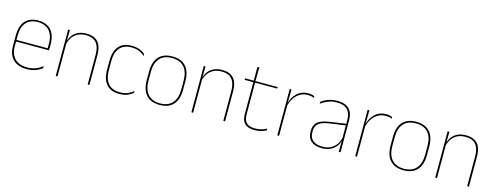

<svg xmlns="http://www.w3.org/2000/svg" viewBox="-22 -1278 5007 1945"><g transform="rotate(15 2481.5 -305.5)"><path d="M251.5 9.5Q160 9.5 109.5 -40.2Q59 -90 59 -180.5V-292.5Q59 -392.5 105.8 -444.8Q152.5 -497 241.5 -497Q300 -497 340.8 -473.5Q381.5 -450 402.5 -405.2Q423.5 -360.5 423.5 -296.5V-279.5Q423.5 -268.5 423.2 -257.5Q423 -246.5 422 -233H405Q405 -250.5 405 -266.5Q405 -282.5 405 -296Q405 -355.5 386.2 -396.5Q367.5 -437.5 331 -459Q294.5 -480.5 241.5 -480.5Q161.5 -480.5 119.5 -432.5Q77.5 -384.5 77.5 -292.5V-243.5V-239.5V-181Q77.5 -140 89.2 -108Q101 -76 123.5 -53.8Q146 -31.5 178.5 -19.8Q211 -8 252 -8Q299.5 -8 339.5 -22.8Q379.5 -37.5 414.5 -65L412 -43Q382.5 -19 341.5 -4.8Q300.5 9.5 251.5 9.5ZM67.5 -233V-249.5H415.5V-233Z M891 0V-310Q891 -363 876.8 -400.5Q862.5 -438 830.5 -458.2Q798.5 -478.5 745 -478.5Q695.5 -478.5 658.8 -458.8Q622 -439 600 -404.2Q578 -369.5 571 -325L562 -344H567.5Q572 -385 593.8 -419.2Q615.5 -453.5 654 -474.2Q692.5 -495 746 -495Q806.5 -495 842.2 -472.8Q878 -450.5 893.8 -409.2Q909.5 -368 909.5 -311V0ZM556 0V-485.5H574.5L572.5 -358.5H574.5V0Z M1223.5 9.5Q1133.5 9.5 1087.8 -43.5Q1042 -96.5 1042 -196V-290.5Q1042 -389.5 1087.8 -442.2Q1133.5 -495 1223.5 -495Q1258.5 -495 1285 -487.5Q1311.5 -480 1330.8 -469.2Q1350 -458.5 1362 -447.5L1364.5 -426Q1341.5 -447.5 1307.2 -462.8Q1273 -478 1223 -478Q1143 -478 1101.8 -429.8Q1060.5 -381.5 1060.5 -290.5V-196.5Q1060.5 -105.5 1101.8 -56.8Q1143 -8 1224.5 -8Q1276.5 -8 1311 -23.8Q1345.5 -39.5 1368.5 -60.5L1365.5 -38.5Q1346 -21.5 1311.8 -6Q1277.5 9.5 1223.5 9.5Z M1648 11.5Q1554.5 11.5 1506 -42.5Q1457.5 -96.5 1457.5 -197.5V-289Q1457.5 -390 1506.2 -443.5Q1555 -497 1648 -497Q1741 -497 1789.8 -443.5Q1838.5 -390 1838.5 -289V-197.5Q1838.5 -96.5 1789.8 -42.5Q1741 11.5 1648 11.5ZM1648 -5Q1731.5 -5 1775.8 -54.5Q1820 -104 1820 -197.5V-289Q1820 -382 1776 -431.2Q1732 -480.5 1648 -480.5Q1564 -480.5 1520 -431.2Q1476 -382 1476 -289V-197.5Q1476 -104 1520 -54.5Q1564 -5 1648 -5Z M2313.5 0V-310Q2313.5 -363 2299.2 -400.5Q2285 -438 2253 -458.2Q2221 -478.5 2167.5 -478.5Q2118 -478.5 2081.2 -458.8Q2044.5 -439 2022.5 -404.2Q2000.5 -369.5 1993.5 -325L1984.5 -344H1990Q1994.5 -385 2016.2 -419.2Q2038 -453.5 2076.5 -474.2Q2115 -495 2168.5 -495Q2229 -495 2264.8 -472.8Q2300.5 -450.5 2316.2 -409.2Q2332 -368 2332 -311V0ZM1978.5 0V-485.5H1997L1995 -358.5H1997V0Z M2644.5 9Q2596 9 2565.5 -5.2Q2535 -19.5 2520.5 -49Q2506 -78.5 2506 -123V-462.5H2524.5V-124.5Q2524.5 -65.5 2552 -37Q2579.5 -8.5 2645 -8.5Q2676 -8.5 2706.2 -16.2Q2736.5 -24 2764.5 -40L2762 -20Q2739 -7 2707.8 1Q2676.5 9 2644.5 9ZM2414.5 -457V-473H2758L2755.5 -457ZM2506 -468V-614L2525.5 -621.5L2524 -468Z M2895.5 -308.5 2886 -320.5 2891.5 -325Q2908 -402 2956 -447.2Q3004 -492.5 3074 -492.5Q3095 -492.5 3111.2 -489Q3127.5 -485.5 3138.5 -480.5L3140 -462.5Q3127 -468 3110 -471.5Q3093 -475 3072.5 -475Q3011 -475 2963.8 -433.2Q2916.5 -391.5 2895.5 -308.5ZM2880 0V-485.5H2898.5L2896 -335L2898.5 -332.5V0Z M3524 0 3526 -128 3524.5 -131.5V-292V-334.5Q3524.5 -404.5 3489.2 -441.2Q3454 -478 3380.5 -478Q3326 -478 3283 -460.2Q3240 -442.5 3210.5 -420L3213 -441Q3228.5 -453 3252.2 -465.5Q3276 -478 3308.2 -486.5Q3340.5 -495 3380.5 -495Q3422 -495 3452.5 -484.2Q3483 -473.5 3503.2 -453Q3523.5 -432.5 3533.2 -402.8Q3543 -373 3543 -335V0ZM3347 9.5Q3274.5 9.5 3235.2 -24.2Q3196 -58 3196 -123V-134.5Q3196 -192.5 3232 -224.2Q3268 -256 3352.5 -268.5L3533.5 -295.5L3534 -278.5L3356 -252.5Q3281 -241.5 3247.8 -214.5Q3214.5 -187.5 3214.5 -135.5V-124Q3214.5 -66.5 3249.2 -36.8Q3284 -7 3349.5 -7Q3401.5 -7 3438.8 -27.2Q3476 -47.5 3498.5 -82.2Q3521 -117 3527.5 -160.5L3537 -142H3531Q3527 -102.5 3505 -67.8Q3483 -33 3443.5 -11.8Q3404 9.5 3347 9.5Z M3712.5 -308.5 3703 -320.5 3708.5 -325Q3725 -402 3773 -447.2Q3821 -492.5 3891 -492.5Q3912 -492.5 3928.2 -489Q3944.5 -485.5 3955.5 -480.5L3957 -462.5Q3944 -468 3927 -471.5Q3910 -475 3889.5 -475Q3828 -475 3780.8 -433.2Q3733.5 -391.5 3712.5 -308.5ZM3697 0V-485.5H3715.5L3713 -335L3715.5 -332.5V0Z M4205.5 11.5Q4112 11.5 4063.5 -42.5Q4015 -96.5 4015 -197.5V-289Q4015 -390 4063.8 -443.5Q4112.5 -497 4205.5 -497Q4298.5 -497 4347.2 -443.5Q4396 -390 4396 -289V-197.5Q4396 -96.5 4347.2 -42.5Q4298.5 11.5 4205.5 11.5ZM4205.5 -5Q4289 -5 4333.2 -54.5Q4377.5 -104 4377.5 -197.5V-289Q4377.5 -382 4333.5 -431.2Q4289.5 -480.5 4205.5 -480.5Q4121.5 -480.5 4077.5 -431.2Q4033.5 -382 4033.5 -289V-197.5Q4033.5 -104 4077.5 -54.5Q4121.5 -5 4205.5 -5Z M4871 0V-310Q4871 -363 4856.8 -400.5Q4842.5 -438 4810.5 -458.2Q4778.5 -478.5 4725 -478.5Q4675.5 -478.5 4638.8 -458.8Q4602 -439 4580 -404.2Q4558 -369.5 4551 -325L4542 -344H4547.5Q4552 -385 4573.8 -419.2Q4595.5 -453.5 4634 -474.2Q4672.5 -495 4726 -495Q4786.5 -495 4822.2 -472.8Q4858 -450.5 4873.8 -409.2Q4889.5 -368 4889.5 -311V0ZM4536 0V-485.5H4554.5L4552.5 -358.5H4554.5V0Z"/></g></svg>

Font: Anek Tamil Thin
Style: Regular
Weight: 250
Designer: Aadarsh Rajan (Tamil), Yesha Goshar (Latin)
Foundry: Ek Type
Version: Version 1.003